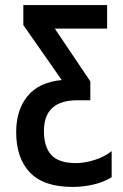

<svg xmlns="http://www.w3.org/2000/svg" viewBox="-20 -734 491 764"><path d="M268.6 9.8Q153.8 9.8 99.1 -47.6Q44.4 -105 44.4 -208.5Q44.4 -295.9 89.4 -351.3Q134.3 -406.7 225.6 -415.5L72.8 -634.3V-713.9H406.2V-620.1H198.2L339.4 -410.2V-335H287.6Q154.8 -335 154.8 -212.4Q154.8 -148.9 184.6 -116.9Q214.4 -85 282.2 -85Q317.9 -85 357.7 -97.9Q397.5 -110.8 424.3 -132.8V-28.8Q395.5 -10.3 354 -0.2Q312.5 9.8 268.6 9.8Z"/></svg>

Font: Open Sans Condensed SemiBold
Style: Regular
Weight: 600
Width: 3
Designer: Monotype Design Team
Foundry: Monotype Imaging Inc.
Version: Version 3.000; ttfautohint (v1.8.4)